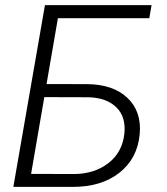

<svg xmlns="http://www.w3.org/2000/svg" viewBox="-20 -731 653 751"><path d="M564 -659.7H206.5L162.1 -402.3L319.3 -401.9Q422.4 -401.4 478.5 -348.1Q534.7 -294.9 526.4 -205.6Q517.6 -111.3 447.5 -55.7Q377.4 0 265.1 0H32.2L155.8 -710.9H572.8ZM153.3 -351.1 101.6 -50.8 268.1 -50.3Q348.1 -50.3 403.1 -92.3Q458 -134.3 466.3 -207Q473.6 -273.4 435.3 -311Q397 -348.6 326.7 -350.6Z"/></svg>

Font: RobotoInd Light
Style: Italic
Weight: 300
Italic angle: -12°
Designer: Google
Version: Version 2.001151; 2014